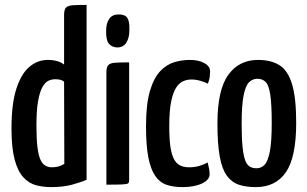

<svg xmlns="http://www.w3.org/2000/svg" viewBox="-20 -755 1255 785"><path d="M189 10Q157 10 128 2.5Q99 -5 76 -29.5Q53 -54 40 -102Q27 -150 27 -230Q27 -331 47 -392.5Q67 -454 100.5 -482Q134 -510 175 -510Q197 -510 214 -505Q231 -500 242 -491V-694Q242 -715 249.5 -723.5Q257 -732 277 -733.5Q297 -735 334 -735V-20Q309 -9 273 0.5Q237 10 189 10ZM192 -71Q207 -71 219.5 -74.5Q232 -78 243 -85L242 -421Q235 -427 226 -429Q217 -431 205 -431Q191 -431 177.5 -424.5Q164 -418 153 -398Q142 -378 135.5 -340.5Q129 -303 129 -241Q129 -188 133 -154.5Q137 -121 145 -103Q153 -85 165 -78Q177 -71 192 -71Z M415 0V-459Q415 -480 422.5 -488.5Q430 -497 450 -498.5Q470 -500 508 -500V-18Q508 -9 504 -5.5Q500 -2 480.5 -1Q461 0 415 0ZM459 -561Q437 -562 425 -576.5Q413 -591 414 -630Q414 -660 426.5 -678Q439 -696 465 -696Q491 -696 500.5 -682Q510 -668 509 -633Q509 -600 496.5 -580.5Q484 -561 459 -561Z M726 10Q689 10 661 0.5Q633 -9 614.5 -36Q596 -63 586.5 -111.5Q577 -160 577 -239Q577 -329 593 -383Q609 -437 635.5 -464.5Q662 -492 693.5 -501Q725 -510 756 -510Q792 -510 815.5 -497Q839 -484 839 -463Q839 -454 837.5 -441Q836 -428 830 -413Q818 -419 799.5 -424.5Q781 -430 762 -430Q746 -430 730 -423.5Q714 -417 701 -398Q688 -379 680 -341Q672 -303 672 -239Q672 -190 676.5 -157Q681 -124 691 -105Q701 -86 716.5 -78.5Q732 -71 754 -71Q776 -71 796 -77Q816 -83 829 -91Q833 -76 835 -64.5Q837 -53 837 -42Q837 -20 806 -5Q775 10 726 10Z M1026 10Q987 10 957.5 0.5Q928 -9 908 -36Q888 -63 878.5 -114.5Q869 -166 869 -250Q869 -387 913 -448.5Q957 -510 1035 -510Q1088 -510 1122.5 -488.5Q1157 -467 1174 -411Q1191 -355 1191 -253Q1191 -112 1149 -51Q1107 10 1026 10ZM1029 -67Q1047 -67 1061 -80.5Q1075 -94 1083 -134.5Q1091 -175 1091 -252Q1091 -329 1085 -368Q1079 -407 1066 -420Q1053 -433 1032 -433Q1013 -433 998.5 -419Q984 -405 976 -365Q968 -325 968 -249Q968 -189 972 -152Q976 -115 983.5 -97Q991 -79 1002.5 -73Q1014 -67 1029 -67Z"/></svg>

Font: Yanone Kaffeesatz ExtraLight Medium
Style: Regular
Weight: 500
Version: Version 2.003